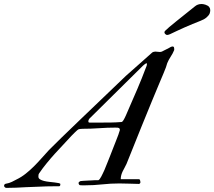

<svg xmlns="http://www.w3.org/2000/svg" viewBox="-125 -913 1062 952"><path d="M313 -311.5Q313 -308.6 314.2 -306.9Q315.4 -305.2 319.8 -305.2H367.2Q395 -305.2 421.4 -305.4Q447.8 -305.7 478.5 -308.1Q482.4 -309.1 487.8 -318.1Q493.2 -327.1 499.5 -341.3Q518.1 -384.8 531.5 -415.3Q544.9 -445.8 556.2 -472.2Q567.4 -498.5 578.1 -525.1Q588.9 -551.8 602.1 -586.9Q602.5 -589.4 603 -591.3Q603.5 -593.3 603.5 -595.7Q603.5 -598.1 602.1 -599.6Q600.6 -599.6 597.9 -598.1Q595.2 -596.7 592.5 -594.5Q589.8 -592.3 587.4 -590.3Q585 -588.4 583.5 -586.9L319.8 -326.2Q317.4 -324.2 315.2 -319.8Q313 -315.4 313 -311.5ZM-105 8.3Q-105 7.3 -103.5 3.4Q-102.1 -0.5 -98.1 -1.5Q-78.6 -4.9 -66.2 -11.2Q-53.7 -17.6 -43.5 -22.9Q-19 -34.7 2.4 -51.8Q23.9 -68.8 43.5 -88.4Q63 -107.9 81.3 -128.7Q99.6 -149.4 117.7 -168.9Q141.6 -193.4 179.7 -230.2Q217.8 -267.1 267.1 -314.5Q316.4 -361.8 375.2 -418Q434.1 -474.1 499.5 -537.1Q532.2 -566.4 564.9 -595Q597.7 -623.5 629.9 -652.8Q633.8 -655.3 637.9 -656.2Q642.1 -657.2 646 -657.2Q651.4 -657.2 656.7 -656.2Q662.1 -655.3 668 -655.3Q674.3 -655.3 679.7 -658.2Q682.1 -659.7 688.5 -662.8Q694.8 -666 701.7 -669.4Q708.5 -672.9 714.4 -676Q720.2 -679.2 722.7 -680.7Q723.6 -680.7 726.1 -681.6Q728.5 -682.6 729.5 -682.6Q735.8 -682.6 737.3 -679Q738.8 -675.3 738.8 -669.9V-665Q731.9 -647.9 721.4 -632.1Q710.9 -616.2 704.1 -599.6Q701.7 -589.8 697.8 -579.3Q693.8 -568.8 685.8 -549.3Q677.7 -529.8 664.1 -497.8Q650.4 -465.8 628.9 -413.3Q607.4 -360.8 576.4 -284.7Q545.4 -208.5 502.4 -100.6Q498 -90.8 492.9 -81.8Q487.8 -72.8 483.4 -63.7Q479 -54.7 476.3 -44.9Q473.6 -35.2 473.6 -24.4H564.9Q567.9 -24.4 569.6 -18.6Q571.3 -12.7 571.3 -10.3Q571.3 -3.9 564.9 -1Q540 -1.5 515.6 -2.4Q491.2 -3.4 466.8 -3.4Q423.8 -3.4 382.1 1.2Q340.3 5.9 295.9 5.9Q294.9 5.9 291.3 5.9Q287.6 5.9 283.4 5.9Q279.3 5.9 275.4 5.6Q271.5 5.4 270 4.9Q269 4.9 266.8 1.7Q264.6 -1.5 264.6 -5.9Q264.6 -9.3 268.3 -11.7Q272 -14.2 273.9 -15.1Q277.8 -15.6 287.8 -16.4Q297.9 -17.1 309.1 -17.6Q320.3 -18.1 330.6 -18.6Q340.8 -19 345.2 -19.5H362.8Q366.2 -21 369.9 -25.9Q373.5 -30.8 377.4 -38.1Q381.3 -45.4 385.3 -54Q389.2 -62.5 393.1 -70.8Q394.5 -74.7 398.7 -84.7Q402.8 -94.7 408.4 -108.6Q414.1 -122.6 420.7 -139.4Q427.2 -156.2 434.3 -174.3Q441.4 -192.4 448.5 -210.4Q455.6 -228.5 461.9 -245.1Q463.9 -250.5 465.6 -256.6Q467.3 -262.7 469.2 -267.6V-271Q469.2 -272.5 468.3 -273.9Q467.3 -275.4 465.8 -277.8Q463.4 -279.3 459.7 -279.8Q456.1 -280.3 447.3 -280.3Q407.2 -280.3 366.2 -277.3Q325.2 -274.4 285.2 -274.4Q277.3 -274.4 270.3 -273.4Q263.2 -272.5 258.3 -267.6Q256.8 -266.1 252.7 -262.5Q248.5 -258.8 244.1 -254.4Q239.7 -250 235.6 -245.8Q231.4 -241.7 229.5 -239.7Q209 -216.8 187.7 -194.6Q166.5 -172.4 146 -149.7Q125.5 -127 106 -103Q86.4 -79.1 68.8 -53.2Q66.4 -49.3 65.9 -45.9Q65.4 -42.5 65.4 -37.1Q65.4 -28.8 73.5 -23.7Q81.5 -18.6 93.8 -15.6Q106 -12.7 119.9 -11.2Q133.8 -9.8 146 -8.3Q158.2 -6.8 166.3 -5.1Q174.3 -3.4 174.3 0Q174.3 3.9 173.3 6.8Q172.4 9.8 168 10.7H139.2Q105.5 10.7 71.5 12.5Q37.6 14.2 3.9 15.1Q-21 16.6 -44.9 17.6Q-68.8 18.6 -93.3 18.6Q-98.6 18.6 -101.8 14.6Q-105 10.7 -105 8.3ZM914.6 -846.2Q910.6 -836.4 898.9 -826.4Q887.2 -816.4 868.7 -809.6Q849.6 -802.2 829.6 -793.9Q809.6 -785.6 789.8 -776.9Q770 -768.1 751.7 -759.5Q733.4 -751 718.3 -743.7Q714.8 -742.2 711.2 -741Q707.5 -739.7 704.6 -739.7H702.6Q698.7 -740.2 694.1 -744.6Q689.5 -749 690.4 -753.9Q690.9 -754.9 691.4 -756.6Q691.9 -758.3 692.9 -759.3Q709.5 -775.9 746.3 -805.2Q783.2 -834.5 841.3 -881.3Q855 -893.1 874.5 -893.1Q877 -893.1 879.4 -892.8Q881.8 -892.6 884.3 -892.1Q888.7 -891.6 894 -889.6Q906.7 -885.3 912.1 -878.4Q917.5 -871.6 917.5 -862.8Q917.5 -858.9 917 -856.4Q916.5 -854 916 -851.3Q915.5 -848.6 914.6 -846.2Z"/></svg>

Font: IM FELL French Canon
Style: Italic
Weight: 400
Italic angle: -17°
Designer: Igino Marini
Foundry: Igino Marini
Version: 3.00